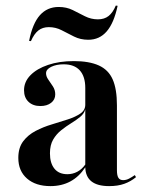

<svg xmlns="http://www.w3.org/2000/svg" viewBox="-20 -643 505 675"><path d="M157.3 11.3Q105.6 11.3 75 -15.3Q44.4 -41.9 44.4 -87.9Q44.4 -123.4 61.3 -146Q78.2 -168.5 105.2 -182.7Q132.3 -196.8 162.1 -205.6Q191.9 -214.5 219 -223.4Q246 -232.3 262.9 -244Q279.8 -255.6 279.8 -275V-333.9Q279.8 -374.2 260.5 -395.6Q241.1 -416.9 204 -416.9Q178.2 -416.9 160.1 -408.1Q141.9 -399.2 141.9 -385.5Q141.9 -374.2 150 -362.9Q158.1 -351.6 166.1 -339.1Q174.2 -326.6 174.2 -311.3Q174.2 -292.7 159.7 -281.5Q145.2 -270.2 121.8 -270.2Q96 -270.2 80.2 -285.1Q64.5 -300 64.5 -325.8Q64.5 -355.6 87.1 -378.6Q109.7 -401.6 149.2 -414.9Q188.7 -428.2 239.5 -428.2Q293.5 -428.2 327.4 -412.9Q361.3 -397.6 376.2 -363.7Q391.1 -329.8 391.1 -272.6V-44.4Q391.1 -25.8 396.4 -17.7Q401.6 -9.7 412.9 -9.7Q423.4 -9.7 433.5 -14.9Q443.5 -20.2 454 -27.4L458.1 -20.2Q439.5 -4.8 416.9 3.2Q394.4 11.3 363.7 11.3Q281.5 11.3 279.8 -54.8Q258.1 -21.8 227.4 -5.2Q196.8 11.3 157.3 11.3ZM216.9 -30.6Q235.5 -30.6 251.6 -39.1Q267.7 -47.6 279.8 -64.5V-258.9Q275.8 -243.5 262.1 -232.3Q248.4 -221 230.6 -210.1Q212.9 -199.2 195.6 -185.5Q178.2 -171.8 166.9 -152.4Q155.6 -133.1 155.6 -104Q155.6 -69.4 171.4 -50Q187.1 -30.6 216.9 -30.6ZM290.3 -503.2Q262.9 -503.2 240.3 -514.5Q217.7 -525.8 196.8 -536.7Q175.8 -547.6 151.6 -547.6Q129.8 -547.6 114.9 -535.9Q100 -524.2 88.7 -498.4L82.3 -499.2Q94.4 -560.5 120.2 -589.5Q146 -618.5 186.3 -618.5Q213.7 -618.5 235.5 -607.7Q257.3 -596.8 278.6 -585.9Q300 -575 324.2 -575Q346.8 -575 361.7 -586.7Q376.6 -598.4 387.1 -623.4L393.5 -622.6Q380.6 -562.1 355.2 -532.7Q329.8 -503.2 290.3 -503.2Z"/></svg>

Font: Playfair 144pt
Style: Bold
Weight: 700
Version: Version 2.001;gftools[0.9.30]